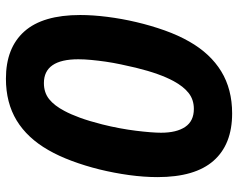

<svg xmlns="http://www.w3.org/2000/svg" viewBox="-97 -685 796 642"><g transform="rotate(-90 301.0 -364.0)"><path d="M242.7 14.2Q139.2 14.2 84.5 -47.9Q29.8 -109.9 29.8 -235.4Q29.8 -280.3 36.6 -330.3Q43.5 -380.4 55.4 -429Q67.4 -477.5 84 -522Q100.6 -566.4 120.1 -600.1Q160.2 -670.4 219.2 -706.3Q278.3 -742.2 358.9 -742.2Q461.9 -742.2 516.8 -680.7Q571.8 -619.1 571.8 -493.7Q571.8 -452.1 565.7 -403.6Q559.6 -355 548.1 -306.2Q536.6 -257.3 520.3 -211.4Q503.9 -165.5 482.9 -128.9Q442.9 -58.6 383.3 -22.2Q323.7 14.2 242.7 14.2ZM257.8 -113.8Q288.6 -113.8 310.8 -131.1Q333 -148.4 351.1 -182.1Q363.3 -204.6 374.3 -235.4Q385.3 -266.1 395.5 -307.6Q401.4 -332 406.7 -357.7Q412.1 -383.3 415.8 -408.4Q419.4 -433.6 421.6 -457Q423.8 -480.5 423.8 -500Q423.8 -615.2 344.2 -615.2Q312.5 -615.2 290.5 -597.7Q268.6 -580.1 251 -546.4Q239.7 -525.4 228.5 -494.9Q217.3 -464.4 206.1 -420.4Q198.7 -391.1 193.4 -362.3Q188 -333.5 184.8 -307.4Q181.6 -281.2 179.9 -259.8Q178.2 -238.3 178.2 -223.6Q178.2 -171.4 197.8 -142.6Q217.3 -113.8 257.8 -113.8Z"/></g></svg>

Font: Hack
Style: Bold Italic
Weight: 700
Italic angle: -11°
Monospace: yes
Designer: Christopher Simpkins
Foundry: Christopher Simpkins
Version: Version 2.017; ttfautohint (v1.4.1) -l 4 -r 80 -G 350 -x 0 -